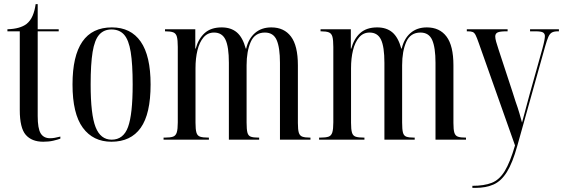

<svg xmlns="http://www.w3.org/2000/svg" viewBox="-20 -678 2733 932"><path d="M190 10Q134 10 105 -23.5Q76 -57 76 -144V-526H16V-536Q48 -537 70.5 -543.5Q93 -550 108 -561Q128 -577 138.5 -602Q149 -627 153 -658H163V-536H265V-526H163V-115Q163 -54 177.5 -30.5Q192 -7 223 -7Q234 -7 245.5 -9Q257 -11 273 -15V-5Q260 0 238.5 5Q217 10 190 10Z M521 10Q432 10 382 -58Q332 -126 332 -268Q332 -545 523 -545Q615 -545 663 -476Q711 -407 711 -268Q711 -125 663 -57.5Q615 10 521 10ZM522 0Q579 0 601.5 -61.5Q624 -123 624 -268Q624 -367 614.5 -425.5Q605 -484 582.5 -509.5Q560 -535 521 -535Q484 -535 461.5 -509.5Q439 -484 429.5 -425.5Q420 -367 420 -268Q420 -122 444 -61Q468 0 522 0Z M774 0V-10H780Q806 -10 819.5 -14.5Q833 -19 838 -35Q843 -51 843 -84V-450Q843 -484 838.5 -500Q834 -516 821 -521Q808 -526 783 -526H781V-536H928V-442H930Q943 -490 973.5 -517.5Q1004 -545 1056 -545Q1101 -545 1129.5 -521Q1158 -497 1173 -442H1175Q1186 -490 1217.5 -517.5Q1249 -545 1297 -545Q1359 -545 1392.5 -500.5Q1426 -456 1426 -361V-81Q1426 -49 1430.5 -34Q1435 -19 1448 -14.5Q1461 -10 1485 -10H1487V0H1339V-373Q1339 -447 1323 -483.5Q1307 -520 1266 -520Q1217 -520 1197 -474.5Q1177 -429 1177 -361V-83Q1177 -50 1181 -34.5Q1185 -19 1197.5 -14.5Q1210 -10 1234 -10H1238V0H1091V-373Q1091 -451 1074.5 -485.5Q1058 -520 1019 -520Q988 -520 968 -496.5Q948 -473 938.5 -434Q929 -395 929 -347V-82Q929 -50 933.5 -34.5Q938 -19 951.5 -14.5Q965 -10 992 -10H994V0Z M1529 0V-10H1535Q1561 -10 1574.5 -14.5Q1588 -19 1593 -35Q1598 -51 1598 -84V-450Q1598 -484 1593.5 -500Q1589 -516 1576 -521Q1563 -526 1538 -526H1536V-536H1683V-442H1685Q1698 -490 1728.5 -517.5Q1759 -545 1811 -545Q1856 -545 1884.5 -521Q1913 -497 1928 -442H1930Q1941 -490 1972.5 -517.5Q2004 -545 2052 -545Q2114 -545 2147.5 -500.5Q2181 -456 2181 -361V-81Q2181 -49 2185.5 -34Q2190 -19 2203 -14.5Q2216 -10 2240 -10H2242V0H2094V-373Q2094 -447 2078 -483.5Q2062 -520 2021 -520Q1972 -520 1952 -474.5Q1932 -429 1932 -361V-83Q1932 -50 1936 -34.5Q1940 -19 1952.5 -14.5Q1965 -10 1989 -10H1993V0H1846V-373Q1846 -451 1829.5 -485.5Q1813 -520 1774 -520Q1743 -520 1723 -496.5Q1703 -473 1693.5 -434Q1684 -395 1684 -347V-82Q1684 -50 1688.5 -34.5Q1693 -19 1706.5 -14.5Q1720 -10 1747 -10H1749V0Z M2273 224Q2330 224 2367 209.5Q2404 195 2430 152.5Q2456 110 2480 28L2304 -469Q2295 -495 2289 -507Q2283 -519 2275 -522.5Q2267 -526 2251 -526H2246V-536H2444V-526H2438Q2407 -526 2395.5 -520.5Q2384 -515 2384 -501Q2384 -491 2388.5 -475Q2393 -459 2400 -438L2468 -231Q2477 -202 2482.5 -185.5Q2488 -169 2492.5 -156.5Q2497 -144 2501.5 -127.5Q2506 -111 2514 -83Q2521 -109 2530.5 -144.5Q2540 -180 2550 -217L2613 -442Q2620 -468 2622.5 -482Q2625 -496 2625 -503Q2625 -514 2616.5 -520Q2608 -526 2579 -526H2553V-536H2693V-526H2688Q2670 -526 2659.5 -520.5Q2649 -515 2642 -499.5Q2635 -484 2626 -452L2491 30Q2468 113 2440.5 157Q2413 201 2376 217.5Q2339 234 2288 234H2273Z"/></svg>

Font: Noto Serif Display ExtraCondensed
Style: Regular
Weight: 400
Width: 2
Designer: Monotype Design Team
Foundry: Monotype Imaging Inc.
Version: Version 2.009